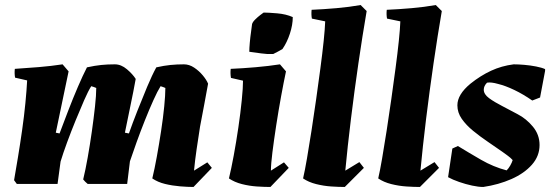

<svg xmlns="http://www.w3.org/2000/svg" viewBox="-20 -732 2200 764"><path d="M750 12Q727 12 696.5 9.5Q666 7 637 0Q608 -7 586 -22Q595 -59 604 -108.5Q613 -158 621 -210.5Q629 -263 633.5 -308.5Q638 -354 638 -382Q629 -386 619 -389Q607 -370 590.5 -333.5Q574 -297 556.5 -253Q539 -209 523.5 -166Q508 -123 497 -90L486 0H329Q319 -8 311 -18Q320 -55 329 -105.5Q338 -156 345.5 -209Q353 -262 358 -308Q363 -354 363 -382Q354 -386 343 -389Q331 -370 315 -333.5Q299 -297 281 -253Q263 -209 247 -165.5Q231 -122 221 -89L209 0H47L36 -15Q43 -55 51.5 -106.5Q60 -158 68 -214Q76 -270 81 -321.5Q86 -373 88 -412L40 -423Q37 -440 39 -458Q86 -461 134.5 -465Q183 -469 229 -476L253 -448L202 -204L217 -201Q232 -241 251 -290.5Q270 -340 290 -386.5Q310 -433 326 -464Q358 -471 383 -473.5Q408 -476 437 -476Q462 -476 485 -456.5Q508 -437 520 -418Q511 -368 499.5 -313.5Q488 -259 477 -204L493 -201Q507 -241 526.5 -290.5Q546 -340 565.5 -386.5Q585 -433 602 -464Q633 -471 658.5 -473.5Q684 -476 712 -476Q733 -476 752.5 -463Q772 -450 787 -432Q802 -414 808 -399Q801 -359 792.5 -315Q784 -271 776 -228Q769 -183 762.5 -139Q756 -95 752 -53L805 -86L823 -64Z M947 -411 899 -422Q896 -440 898 -458Q945 -460 997 -464.5Q1049 -469 1094 -476L1118 -448Q1109 -406 1098.5 -348.5Q1088 -291 1079 -232.5Q1070 -174 1064 -126Q1058 -78 1058 -53L1110 -86L1129 -64L1056 12Q1032 12 1002 10Q972 8 942.5 0.5Q913 -7 891 -22Q900 -59 910 -113Q920 -167 928.5 -225Q937 -283 942 -333Q947 -383 947 -411ZM972 -526Q972 -540 974 -562.5Q976 -585 979 -605.5Q982 -626 983 -636Q985 -644 995 -654Q1005 -664 1015.5 -672Q1026 -680 1029 -682Q1047 -682 1082.5 -679Q1118 -676 1145 -664Q1145 -633 1133.5 -598Q1122 -563 1104 -537Q1096 -532 1086.5 -527Q1077 -522 1067 -517Q1043 -516 1019.5 -519.5Q996 -523 972 -526Z M1352 12Q1328 12 1298 10Q1268 8 1238 0.5Q1208 -7 1186 -22Q1193 -52 1201.5 -101.5Q1210 -151 1219.5 -212Q1229 -273 1238 -337Q1247 -401 1255 -461Q1263 -521 1268 -569.5Q1273 -618 1274 -647L1221 -658Q1218 -675 1220 -693Q1267 -695 1318.5 -699.5Q1370 -704 1415 -712L1439 -688Q1422 -589 1406 -479Q1390 -369 1376.5 -259Q1363 -149 1354 -53L1410 -87L1428 -64Z M1651 12Q1627 12 1597 10Q1567 8 1537 0.5Q1507 -7 1485 -22Q1492 -52 1500.5 -101.5Q1509 -151 1518.5 -212Q1528 -273 1537 -337Q1546 -401 1554 -461Q1562 -521 1567 -569.5Q1572 -618 1573 -647L1520 -658Q1517 -675 1519 -693Q1566 -695 1617.5 -699.5Q1669 -704 1714 -712L1738 -688Q1721 -589 1705 -479Q1689 -369 1675.5 -259Q1662 -149 1653 -53L1709 -87L1727 -64Z M1903 12Q1884 12 1858.5 6.5Q1833 1 1807 -8Q1781 -17 1763 -27L1780 -141L1802 -151Q1846 -124 1894.5 -96Q1943 -68 1996 -54Q2004 -62 2010.5 -73.5Q2017 -85 2020 -95Q2012 -104 2001 -112Q1990 -120 1979 -128Q1952 -147 1921 -168Q1890 -189 1862.5 -211.5Q1835 -234 1817.5 -259Q1800 -284 1800 -313Q1800 -356 1852 -399Q1892 -431 1934 -450.5Q1976 -470 2024 -476Q2042 -476 2066 -474Q2090 -472 2113 -467.5Q2136 -463 2149 -457V-450L2129 -344L2098 -332Q2062 -357 2026.5 -374Q1991 -391 1962 -398Q1934 -406 1918 -403Q1905 -390 1905 -375Q1905 -357 1926 -341.5Q1947 -326 1977.5 -310.5Q2008 -295 2039 -278Q2074 -260 2100.5 -228Q2127 -196 2127 -155Q2127 -111 2096.5 -76.5Q2066 -42 2015 -19.5Q1964 3 1903 12Z"/></svg>

Font: Albura ExtraBold
Style: Italic
Weight: 758
Italic angle: -7°
Designer: Mercedes Jáuregui
Foundry: Omnibus-Type Team
Version: Version 1.000; ttfautohint (v1.8.3)